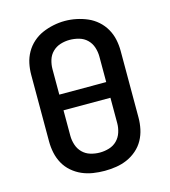

<svg xmlns="http://www.w3.org/2000/svg" viewBox="-112 -835 824 933"><g transform="rotate(-15 300.0 -369.0)"><path d="M300 8Q271 8 242 3.5Q213 -1 186.5 -12.5Q160 -24 137.5 -43.5Q115 -63 101 -88.5Q87 -114 81 -142.5Q75 -171 75 -200V-535Q75 -564 81 -592.5Q87 -621 101.5 -646.5Q116 -672 138 -691.5Q160 -711 186.5 -722.5Q213 -734 242 -740Q271 -746 300 -746Q329 -746 358 -740Q387 -734 413.5 -722.5Q440 -711 462 -691.5Q484 -672 498.5 -646.5Q513 -621 519 -592.5Q525 -564 525 -535V-200Q525 -171 519 -142.5Q513 -114 499 -88.5Q485 -63 462.5 -43.5Q440 -24 413.5 -12.5Q387 -1 358 3.5Q329 8 300 8ZM182 -407H418V-535Q418 -559 410.5 -582Q403 -605 386 -621.5Q369 -638 345.5 -644.5Q322 -651 299 -651Q275 -651 252.5 -644Q230 -637 213 -620.5Q196 -604 189 -581Q182 -558 182 -535ZM300 -84Q324 -84 347 -91Q370 -98 386.5 -114.5Q403 -131 410.5 -154Q418 -177 418 -200V-328H182V-200Q182 -177 189.5 -154Q197 -131 213.5 -114.5Q230 -98 253 -91Q276 -84 300 -84Z"/></g></svg>

Font: Zed Mono Semibold Extended
Style: Regular
Weight: 600
Width: 7
Monospace: yes
Designer: Belleve Invis
Foundry: Belleve Invis
Version: Version 1.0.0; ttfautohint (v1.8.4)